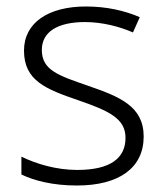

<svg xmlns="http://www.w3.org/2000/svg" viewBox="-20 -562 509 592"><path d="M423 -141C423 -235 348 -264 253 -297C161 -329 109 -345 109 -408C109 -464 158 -494 242 -494C295 -494 349 -480 390 -462L411 -509C365 -529 309 -542 245 -542C129 -542 54 -492 54 -406C54 -313 122 -287 221 -253C317 -220 367 -196 367 -137C367 -76 323 -38 218 -38C155 -38 93 -56 46 -79V-24C85 -5 143 10 217 10C348 10 423 -45 423 -141Z"/></svg>

Font: Noto Sans Meetei Mayek Light
Style: Regular
Weight: 300
Designer: Monotype Design Team and Neelakash Kshetrimayum
Foundry: Monotype Imaging Inc.
Version: Version 2.002